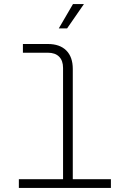

<svg xmlns="http://www.w3.org/2000/svg" viewBox="-20 -927 640 947"><path d="M73 0V-43H291V-592Q291 -628 271.5 -647.5Q252 -667 216 -667H93V-710H216Q275 -710 307 -678Q339 -646 339 -587V-43H527V0ZM270 -787 340 -907H394L311 -787Z"/></svg>

Font: Geist Mono ExtraLight
Style: Regular
Weight: 200
Monospace: yes
Designer: Basement.studio, Andrés Briganti, Mateo Zaragoza
Foundry: Basement.studio, Vercel, Andrés Briganti, Guido Ferreyra, Mateo Zaragoza
Version: Version 1.500; ttfautohint (v1.8.4.7-5d5b)